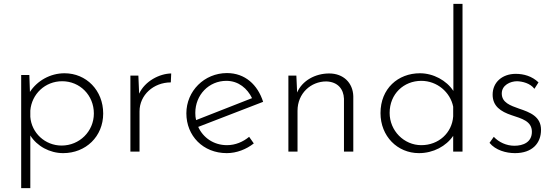

<svg xmlns="http://www.w3.org/2000/svg" viewBox="-20 -780 2857 988"><path d="M312 -403C238 -403 171 -364 134 -307L131 -394H89V188H136V-83C170 -28 236 8 305 8C421 8 511 -77 511 -196C511 -315 424 -403 312 -403ZM297 -31C212 -31 142 -96 136 -179V-211C143 -296 212 -362 300 -362C391 -362 463 -290 463 -196C463 -104 389 -31 297 -31Z M696 -298 692 -391H651V0H698V-207C698 -291 770 -356 859 -356L861 -402C801 -401 726 -363 696 -298Z M1148 -33C1079 -33 1025 -72 1000 -127L1334 -256C1306 -344 1241 -404 1148 -404C1031 -404 939 -311 939 -197C939 -81 1025 8 1147 8C1198 8 1248 -12 1286 -42L1262 -76C1231 -50 1191 -33 1148 -33ZM1145 -364C1208 -364 1253 -324 1277 -275L989 -162C986 -174 985 -186 985 -199C985 -292 1055 -364 1145 -364Z M1674 -402C1602 -402 1535 -365 1509 -304L1505 -391H1464V0H1511V-210C1511 -300 1580 -361 1659 -361C1718 -359 1748 -322 1750 -272V0H1798V-285C1796 -354 1747 -402 1674 -402Z M2313 -760V-312C2278 -366 2210 -403 2141 -403C2028 -403 1938 -324 1938 -198C1938 -79 2025 8 2136 8C2210 8 2276 -28 2312 -81V0H2360V-760ZM2148 -33C2059 -33 1985 -107 1985 -199C1985 -297 2058 -364 2148 -364C2229 -364 2297 -306 2312 -231V-181C2306 -96 2237 -33 2148 -33Z M2630 8C2719 8 2764 -43 2764 -112C2764 -180 2708 -202 2651 -221C2606 -237 2562 -252 2562 -299C2562 -342 2606 -362 2641 -362C2668 -361 2708 -352 2730 -323L2751 -356C2718 -388 2675 -400 2634 -400C2565 -400 2515 -357 2515 -293C2515 -234 2556 -206 2613 -187C2664 -170 2717 -157 2717 -102C2717 -48 2672 -30 2627 -30C2586 -30 2547 -48 2521 -76L2499 -45C2530 -7 2584 8 2630 8Z"/></svg>

Font: Sulaf Light
Style: Regular
Weight: 300
Designer: Bandar Raffah (Arabic) and Santiago Orozco (Latin)
Foundry: Caramella and Typemade
Version: Version 1.005;PS 001.005;hotconv 1.0.88;makeotf.lib2.5.64775